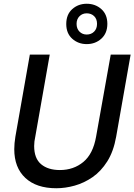

<svg xmlns="http://www.w3.org/2000/svg" viewBox="-20 -991 716 1023"><path d="M280 12Q174 12 115 -43Q56 -98 56 -196Q56 -227 62 -263L139 -700H245L168 -263Q165 -250 163.5 -237.5Q162 -225 162 -213Q162 -147 199 -116Q236 -85 299 -85Q372 -85 424 -128Q476 -171 492 -263L570 -700H676L599 -263Q585 -184 551.5 -131Q518 -78 473 -47Q428 -16 378 -2Q328 12 280 12ZM442 -756Q397 -756 365 -784.5Q333 -813 333 -863Q333 -914 365 -942.5Q397 -971 442 -971Q488 -971 520 -942.5Q552 -914 552 -864Q552 -814 520 -785Q488 -756 442 -756ZM442 -807Q466 -807 481.5 -822.5Q497 -838 497 -864Q497 -890 481.5 -905Q466 -920 442 -920Q419 -920 403.5 -904.5Q388 -889 388 -864Q388 -838 403.5 -822.5Q419 -807 442 -807Z"/></svg>

Font: Rethink Sans Medium
Style: Italic
Weight: 500
Italic angle: -10°
Designer: The Rethink Sans project authors (Hans Thiessen). DM Sans designed by Colophon Foundry.
Foundry: Rethink Communications LLC
Version: Version 1.001